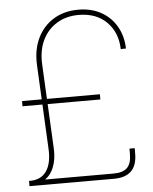

<svg xmlns="http://www.w3.org/2000/svg" viewBox="-53 -779 655 823"><g transform="rotate(-5 275.0 -367.5)"><path d="M44.4 -3.9V-22.5Q92.3 -22.5 115.7 -56.4Q139.2 -90.3 135.7 -153.8L117.7 -515.1Q114.7 -580.1 138.4 -629.6Q162.1 -679.2 207.5 -707.3Q252.9 -735.4 314 -735.4Q370.6 -735.4 412.6 -711.9Q454.6 -688.5 478.5 -647Q502.4 -605.5 503.9 -551.8L481.4 -551.3Q479.5 -623 434.6 -668Q389.6 -712.9 314 -712.9Q260.3 -712.9 220 -688.2Q179.7 -663.6 158.4 -619.4Q137.2 -575.2 140.1 -516.1L158.2 -154.8Q159.7 -126.5 155.5 -103Q151.4 -79.6 142.1 -61Q132.8 -42.5 118.7 -29.8Q104.5 -17.1 85.9 -10.5Q67.4 -3.9 44.4 -3.9ZM40.5 0V-22.5H403.8Q444.8 -22.5 463.1 -40.8Q481.4 -59.1 481.4 -100.1V-123H503.9V-100.1Q503.9 -49.8 479 -24.9Q454.1 0 403.8 0ZM40.5 -343.8V-366.2H375.5V-343.8Z"/></g></svg>

Font: Inter 28pt Thin
Style: Regular
Weight: 250
Designer: Rasmus Andersson
Foundry: rsms
Version: Version 4.001;git-66647c0bb